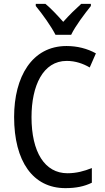

<svg xmlns="http://www.w3.org/2000/svg" viewBox="-20 -963 542 993"><path d="M267 -783H348C370 -829 418 -892 450 -932V-943H400C366 -912 342 -889 307 -850C276 -885 243 -920 215 -943H165V-932C201 -888 244 -828 267 -783ZM325 -648C370 -648 410 -634 444 -614L476 -687C431 -712 379 -725 324 -725C145 -725 53 -565 53 -358C53 -129 150 10 318 10C374 10 416 1 455 -18V-94C416 -78 375 -67 329 -67C211 -67 143 -177 143 -357C143 -519 202 -648 325 -648Z"/></svg>

Font: Noto Sans Gujarati Condensed
Style: Regular
Weight: 400
Width: 3
Designer: Jelle Bosma - Monotype Design Team, Universal Thirst
Foundry: Monotype Imaging Inc.
Version: Version 2.106